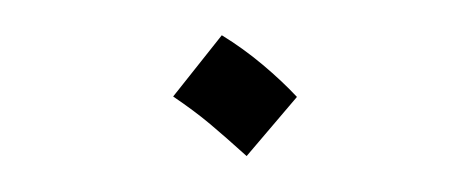

<svg xmlns="http://www.w3.org/2000/svg" viewBox="-28 -418 627 257"><g transform="rotate(-5 286.0 -290.0)"><path d="M295 -208Q269 -236 250 -255Q231 -274 204 -296L276 -372Q303 -352 327 -328Q351 -304 369 -281Z"/></g></svg>

Font: Noto Sans Living
Style: Regular
Weight: 400
Designer: Monotype Design Team
Foundry: Monotype Imaging Inc.
Version: Version 2.013; ttfautohint (v1.8.4.7-5d5b)